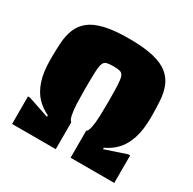

<svg xmlns="http://www.w3.org/2000/svg" viewBox="-154 -853 1012 1009"><g transform="rotate(30 352.0 -348.0)"><path d="M42 0V-167H54L182 -124V-133Q143 -151 112.5 -182.5Q82 -214 64.5 -266Q47 -318 47 -396Q47 -449 50 -495Q53 -541 67.5 -578Q82 -615 114 -641.5Q146 -668 203.5 -682Q261 -696 352 -696Q443 -696 500.5 -682Q558 -668 590 -641.5Q622 -615 636.5 -578Q651 -541 654 -495Q657 -449 657 -396Q657 -318 639.5 -266Q622 -214 592 -182.5Q562 -151 522 -133V-124L650 -167H662V0H397V-163Q408 -170 413.5 -198Q419 -226 420.5 -265Q422 -304 422 -344Q422 -412 420.5 -450Q419 -488 413 -504.5Q407 -521 392.5 -525Q378 -529 352 -529Q326 -529 311.5 -525Q297 -521 291 -504.5Q285 -488 283.5 -450Q282 -412 282 -344Q282 -304 283.5 -265Q285 -226 290.5 -198Q296 -170 307 -163V0Z"/></g></svg>

Font: Saira Black
Style: Regular
Weight: 900
Designer: Hector Gatti with collaboration of the Omnibus-Type team
Foundry: Omnibus-Type
Version: Version 1.100; ttfautohint (v1.8.3)